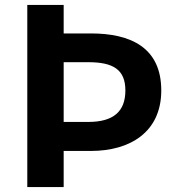

<svg xmlns="http://www.w3.org/2000/svg" viewBox="-20 -761 730 781"><path d="M91 0H239V-147H350C508 -147 636 -223 636 -393C636 -568 511 -625 350 -625H239V-741H91ZM239 -265V-508H339C439 -508 490 -479 490 -393C490 -308 442 -265 339 -265Z"/></svg>

Font: Noto Sans Mono CJK TC
Style: Bold
Weight: 700
Designer: Ryoko NISHIZUKA 西塚涼子 (kana, bopomofo & ideographs); Paul D. Hunt (Latin, Greek & Cyrillic); Sandoll Communications 산돌커뮤니
Foundry: Adobe
Version: Version 2.004;hotconv 1.0.118;makeotfexe 2.5.65603